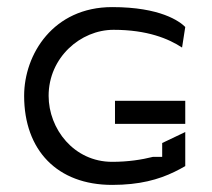

<svg xmlns="http://www.w3.org/2000/svg" viewBox="-20 -560 598 541"><path d="M502 -276H304V-211H502ZM437 -157V-118H412H411C379 -110 341 -104 296 -104C188 -104 117 -197 117 -290C117 -398 207 -476 300 -476C395 -476 455 -451 493 -426L502 -484C486 -500 432 -540 296 -540C130 -540 48 -407 48 -290C48 -137 141 -39 296 -39C373 -39 427 -54 472 -76C482 -81 492 -86 502 -92V-188Z"/></svg>

Font: Charger Static
Style: 2
Weight: 1000
Designer: Jasper
Foundry: KineticPlasma Fonts/Cannot Into Space Fonts
Version: Version 1.1